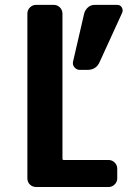

<svg xmlns="http://www.w3.org/2000/svg" viewBox="-20 -750 540 770"><path d="M450.2 -730.5Q462.9 -730.5 468.8 -719.7Q474.6 -709 469.7 -698.2L379.9 -502Q366.2 -469.7 330.1 -469.7H299.8Q287.1 -469.7 278.3 -480.5Q269.5 -491.2 273.4 -504.9L317.4 -695.3Q321.3 -710 332.5 -720.2Q343.8 -730.5 360.4 -730.5ZM415 -108.4Q429.7 -108.4 439.9 -98.1Q450.2 -87.9 450.2 -73.2V-35.2Q450.2 -20.5 439.9 -10.3Q429.7 0 415 0H125Q110.4 0 100.1 -9.8Q89.8 -19.5 89.8 -35.2V-695.3Q89.8 -710 100.1 -720.2Q110.4 -730.5 125 -730.5H195.3Q210 -730.5 220.2 -720.2Q230.5 -710 230.5 -695.3V-113.3Q230.5 -108.4 235.4 -108.4Z"/></svg>

Font: Rounded-L Mgen+ 1mn bold
Style: Bold
Weight: 700
Designer: [Source Han Sans]
Ryoko NISHIZUKA  (kana & ideographs); Paul D. Hunt (Latin, Greek & Cyrillic); Wenlong ZHANG  (bopomofo
Version: Version 1.059.20150602